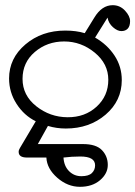

<svg xmlns="http://www.w3.org/2000/svg" viewBox="-20 -608 522 741"><path d="M347 30Q347 -4 290 -4Q257 -4 225 0Q227 33 246.5 52.5Q266 72 294 72Q322 72 334.5 60Q347 48 347 30ZM240.5 -155.5Q308 -155 353 -196.5Q398 -238 398 -300Q398 -362 345.5 -405Q293 -448 227.5 -448Q162 -448 114.5 -407.5Q67 -367 67 -303.5Q67 -240 120 -198Q173 -156 240.5 -155.5ZM450 -299Q450 -219 387.5 -165.5Q325 -112 234 -112Q198 -112 165 -122L126 -52H300Q351 -52 373.5 -28.5Q396 -5 396 28.5Q396 62 366 87.5Q336 113 288.5 113Q241 113 201 78Q161 43 159 0H84Q52 0 52 -22Q52 -29 57 -37L118 -140Q73 -162 44 -207Q15 -252 15 -305Q15 -383 78 -436.5Q141 -490 232 -490Q274 -490 307 -480L344 -540Q373 -588 415 -588Q443 -588 462.5 -567Q482 -546 482 -526.5Q482 -507 473 -497.5Q464 -488 448.5 -488Q433 -488 416 -503Q399 -518 395 -540L347 -463Q394 -436 422 -393.5Q450 -351 450 -299Z"/></svg>

Font: Glass Antiqua
Style: Regular
Weight: 400
Version: 1.001